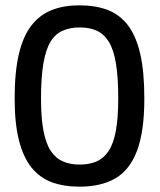

<svg xmlns="http://www.w3.org/2000/svg" viewBox="-20 -691 599 721"><path d="M279 10Q220 10 175 -6.5Q130 -23 99 -61Q68 -99 51.5 -163Q35 -227 35 -321Q35 -421 51 -488.5Q67 -556 98.5 -596Q130 -636 175 -653.5Q220 -671 278 -671Q339 -671 384.5 -653.5Q430 -636 460.5 -596Q491 -556 506.5 -489Q522 -422 522 -321Q522 -196 494 -123.5Q466 -51 412 -20.5Q358 10 279 10ZM279 -73Q315 -73 342 -84.5Q369 -96 387.5 -123.5Q406 -151 415 -199.5Q424 -248 424 -321Q424 -401 415.5 -452.5Q407 -504 389 -533.5Q371 -563 344 -575.5Q317 -588 279 -588Q243 -588 215 -575.5Q187 -563 169.5 -534Q152 -505 143 -453Q134 -401 134 -320Q134 -247 143.5 -198.5Q153 -150 171.5 -123Q190 -96 217 -84.5Q244 -73 279 -73Z"/></svg>

Font: Cairo Play SemiBold
Style: Regular
Weight: 600
Designer: Mohamed Gaber, Accademia di Belle Arti di Urbino
Foundry: Kief Type Foundry, Accademia di Belle Arti di Urbino
Version: Version 3.130;gftools[0.9.24]